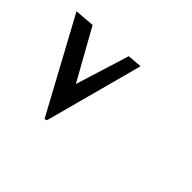

<svg xmlns="http://www.w3.org/2000/svg" viewBox="-101 -738 810 810"><g transform="rotate(45 303.5 -333.0)"><path d="M-7 -528 219 -111 230 -115 348 -555 283 -550 208 -309 82 -535Z"/></g></svg>

Font: Charger Slice
Style: Regular
Weight: 400
Designer: Jasper
Foundry: Cannot Into Space Fonts
Version: Version 1.1